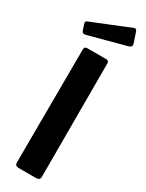

<svg xmlns="http://www.w3.org/2000/svg" viewBox="-255 -997 784 1032"><g transform="rotate(30 137.0 -481.5)"><path d="M210 -24Q210 -11 204 -5.5Q198 0 183 0H77Q55 0 55 -21L58 -723Q58 -742 74 -742H195Q210 -742 210 -724ZM257 -953 279 -888Q285 -868 263 -862L32 -800Q21 -798 16 -800.5Q11 -803 8 -811L-4 -846Q-9 -861 2 -866L239 -962Q251 -967 257 -953Z"/></g></svg>

Font: Libre Franklin Thin
Style: Bold
Weight: 700
Version: Version 3.000